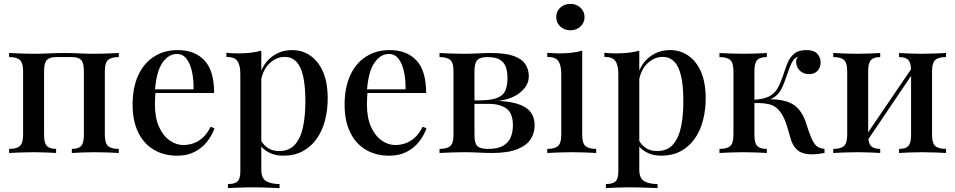

<svg xmlns="http://www.w3.org/2000/svg" viewBox="-20 -788 4921 989"><path d="M592 -515V-494Q553 -494 536.5 -479Q520 -464 520 -422V-93Q520 -51 536.5 -36Q553 -21 592 -21V0Q575 -1 539 -2.5Q503 -4 468 -4Q434 -4 400.5 -2.5Q367 -1 350 0V-21Q384 -21 398 -36Q412 -51 412 -93V-422Q412 -464 398 -479Q384 -494 350 -494H269Q236 -494 221.5 -479Q207 -464 207 -422V-93Q207 -51 221.5 -36Q236 -21 269 -21V0Q253 -1 220.5 -2.5Q188 -4 153 -4Q119 -4 82 -2.5Q45 -1 27 0V-21Q66 -21 82.5 -36Q99 -51 99 -93V-422Q99 -464 82.5 -479Q66 -494 27 -494V-515Q45 -514 81 -512.5Q117 -511 151 -511Q196 -511 233.5 -513Q271 -515 313 -515Q356 -515 388.5 -513Q421 -511 466 -511Q501 -511 537.5 -512.5Q574 -514 592 -515Z M895 -530Q983 -530 1033 -477Q1083 -424 1083 -309H738L736 -328H977Q978 -377 969 -418.5Q960 -460 941 -485Q922 -510 891 -510Q848 -510 816.5 -464.5Q785 -419 778 -319L781 -314Q780 -300 779 -283.5Q778 -267 778 -251Q778 -182 799 -135Q820 -88 854 -64.5Q888 -41 923 -41Q950 -41 975.5 -49.5Q1001 -58 1024 -78.5Q1047 -99 1065 -135L1085 -127Q1073 -93 1048 -60Q1023 -27 984 -6.5Q945 14 893 14Q823 14 771 -17.5Q719 -49 691 -108Q663 -167 663 -248Q663 -337 692 -400Q721 -463 773.5 -496.5Q826 -530 895 -530Z M1326 -527V86Q1326 130 1351 145Q1376 160 1420 160V181Q1397 180 1356 178.5Q1315 177 1268 177Q1235 177 1203 178.5Q1171 180 1154 181V160Q1189 160 1203.5 146.5Q1218 133 1218 96V-407Q1218 -452 1203 -473.5Q1188 -495 1146 -495V-516Q1178 -513 1208 -513Q1241 -513 1271 -516.5Q1301 -520 1326 -527ZM1485 -530Q1537 -530 1578.5 -501.5Q1620 -473 1644 -418Q1668 -363 1668 -281Q1668 -221 1654 -167.5Q1640 -114 1611.5 -73.5Q1583 -33 1540 -9.5Q1497 14 1438 14Q1394 14 1360.5 -5Q1327 -24 1313 -53L1323 -67Q1336 -42 1359.5 -26Q1383 -10 1418 -10Q1470 -10 1499.5 -43.5Q1529 -77 1541 -134.5Q1553 -192 1553 -265Q1553 -347 1541 -397.5Q1529 -448 1505 -471.5Q1481 -495 1447 -495Q1402 -495 1365.5 -459Q1329 -423 1321 -351L1311 -372Q1324 -447 1371.5 -488.5Q1419 -530 1485 -530Z M1987 -530Q2075 -530 2125 -477Q2175 -424 2175 -309H1830L1828 -328H2069Q2070 -377 2061 -418.5Q2052 -460 2033 -485Q2014 -510 1983 -510Q1940 -510 1908.5 -464.5Q1877 -419 1870 -319L1873 -314Q1872 -300 1871 -283.5Q1870 -267 1870 -251Q1870 -182 1891 -135Q1912 -88 1946 -64.5Q1980 -41 2015 -41Q2042 -41 2067.5 -49.5Q2093 -58 2116 -78.5Q2139 -99 2157 -135L2177 -127Q2165 -93 2140 -60Q2115 -27 2076 -6.5Q2037 14 1985 14Q1915 14 1863 -17.5Q1811 -49 1783 -108Q1755 -167 1755 -248Q1755 -337 1784 -400Q1813 -463 1865.5 -496.5Q1918 -530 1987 -530Z M2507 -515Q2582 -515 2625 -500Q2668 -485 2686 -457.5Q2704 -430 2704 -395Q2704 -342 2648 -303Q2592 -264 2477 -264Q2477 -264 2472 -265.5Q2467 -267 2461.5 -269Q2456 -271 2456 -271Q2513 -272 2543 -284.5Q2573 -297 2583.5 -322.5Q2594 -348 2594 -386Q2594 -416 2586.5 -440.5Q2579 -465 2556.5 -479.5Q2534 -494 2490 -494Q2454 -494 2439 -479Q2424 -464 2424 -422V-93Q2424 -50 2439 -35.5Q2454 -21 2493 -21Q2545 -21 2573 -38Q2601 -55 2611.5 -82.5Q2622 -110 2622 -142Q2622 -205 2588.5 -229Q2555 -253 2498 -253H2358Q2358 -253 2358 -262Q2358 -271 2358 -271H2499L2510 -269Q2592 -269 2641 -254.5Q2690 -240 2712 -212Q2734 -184 2734 -143Q2734 -103 2713 -70.5Q2692 -38 2643.5 -19Q2595 0 2514 0Q2483 0 2446 -2Q2409 -4 2369 -4Q2336 -4 2299 -2.5Q2262 -1 2244 0V-21Q2283 -21 2299.5 -36Q2316 -51 2316 -93V-422Q2316 -464 2299.5 -479Q2283 -494 2244 -494V-515Q2262 -514 2298 -512.5Q2334 -511 2367 -511Q2406 -511 2442.5 -513Q2479 -515 2507 -515Z M2918 -768Q2949 -768 2970 -748.5Q2991 -729 2991 -700Q2991 -671 2970 -651.5Q2949 -632 2918 -632Q2887 -632 2866 -651.5Q2845 -671 2845 -700Q2845 -729 2866 -748.5Q2887 -768 2918 -768ZM2979 -527V-93Q2979 -51 2995.5 -36Q3012 -21 3051 -21V0Q3034 -1 2998.5 -2.5Q2963 -4 2926 -4Q2891 -4 2854 -2.5Q2817 -1 2799 0V-21Q2838 -21 2854.5 -36Q2871 -51 2871 -93V-407Q2871 -452 2856 -473.5Q2841 -495 2799 -495V-516Q2831 -513 2861 -513Q2895 -513 2924.5 -516.5Q2954 -520 2979 -527Z M3273 -527V86Q3273 130 3298 145Q3323 160 3367 160V181Q3344 180 3303 178.5Q3262 177 3215 177Q3182 177 3150 178.5Q3118 180 3101 181V160Q3136 160 3150.5 146.5Q3165 133 3165 96V-407Q3165 -452 3150 -473.5Q3135 -495 3093 -495V-516Q3125 -513 3155 -513Q3188 -513 3218 -516.5Q3248 -520 3273 -527ZM3432 -530Q3484 -530 3525.5 -501.5Q3567 -473 3591 -418Q3615 -363 3615 -281Q3615 -221 3601 -167.5Q3587 -114 3558.5 -73.5Q3530 -33 3487 -9.5Q3444 14 3385 14Q3341 14 3307.5 -5Q3274 -24 3260 -53L3270 -67Q3283 -42 3306.5 -26Q3330 -10 3365 -10Q3417 -10 3446.5 -43.5Q3476 -77 3488 -134.5Q3500 -192 3500 -265Q3500 -347 3488 -397.5Q3476 -448 3452 -471.5Q3428 -495 3394 -495Q3349 -495 3312.5 -459Q3276 -423 3268 -351L3258 -372Q3271 -447 3318.5 -488.5Q3366 -530 3432 -530Z M4133 -530Q4173 -530 4190 -511Q4207 -492 4207 -467Q4207 -440 4191 -423Q4175 -406 4147 -406Q4129 -406 4114 -414Q4099 -422 4090 -437Q4081 -452 4081 -473Q4081 -479 4084 -485.5Q4087 -492 4093 -496Q4077 -492 4067 -478.5Q4057 -465 4048 -441.5Q4039 -418 4027 -383Q4018 -356 4006 -331.5Q3994 -307 3972.5 -290.5Q3951 -274 3913 -269L3920 -276Q3986 -280 4032.5 -265Q4079 -250 4105 -211Q4123 -185 4134.5 -147Q4146 -109 4160 -76Q4171 -51 4184.5 -37.5Q4198 -24 4227 -21V0Q4211 3 4194 5Q4177 7 4162 7Q4113 7 4087.5 -15Q4062 -37 4051 -79Q4046 -95 4039.5 -119.5Q4033 -144 4022.5 -169.5Q4012 -195 3998 -213Q3978 -241 3945.5 -250Q3913 -259 3862 -257V-274Q3915 -277 3943 -292Q3971 -307 3986 -334Q4001 -361 4014 -400Q4024 -432 4036 -462Q4048 -492 4070.5 -511Q4093 -530 4133 -530ZM3930 -515V-494Q3895 -494 3880.5 -479Q3866 -464 3866 -422V-93Q3866 -51 3880.5 -36Q3895 -21 3930 -21V0Q3913 -1 3879 -2.5Q3845 -4 3810 -4Q3776 -4 3740 -2.5Q3704 -1 3686 0V-21Q3725 -21 3741.5 -36Q3758 -51 3758 -93V-422Q3758 -464 3741.5 -479Q3725 -494 3686 -494V-515Q3704 -514 3740.5 -512.5Q3777 -511 3812 -511Q3846 -511 3880 -512.5Q3914 -514 3930 -515Z M4853 -515V-494Q4814 -494 4797.5 -479Q4781 -464 4781 -422V-93Q4781 -51 4797.5 -36Q4814 -21 4853 -21V0Q4836 -1 4800 -2.5Q4764 -4 4729 -4Q4695 -4 4661.5 -2.5Q4628 -1 4611 0V-21Q4645 -21 4659 -36Q4673 -51 4673 -93V-422Q4673 -464 4659 -479Q4645 -494 4611 -494V-515Q4628 -514 4660.5 -512.5Q4693 -511 4727 -511Q4762 -511 4798.5 -512.5Q4835 -514 4853 -515ZM4514 -515V-494Q4481 -494 4466.5 -479Q4452 -464 4452 -422V-93Q4452 -51 4466.5 -36Q4481 -21 4514 -21V0Q4498 -1 4465.5 -2.5Q4433 -4 4398 -4Q4364 -4 4327 -2.5Q4290 -1 4272 0V-21Q4311 -21 4327.5 -36Q4344 -51 4344 -93V-422Q4344 -464 4327.5 -479Q4311 -494 4272 -494V-515Q4290 -514 4326 -512.5Q4362 -511 4396 -511Q4431 -511 4464.5 -512.5Q4498 -514 4514 -515ZM4684 -448 4700 -437 4438 -49 4421 -61Z"/></svg>

Font: Playfair Display Medium
Style: Regular
Weight: 500
Designer: Claus Eggers Sørensen
Foundry: Claus Eggers Sørensen
Version: Version 1.203